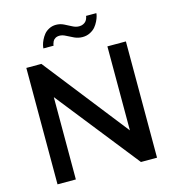

<svg xmlns="http://www.w3.org/2000/svg" viewBox="-130 -1023 1027 1131"><g transform="rotate(-15 383.5 -457.5)"><path d="M317.9 -842.8Q302.2 -842.8 291.5 -836.2Q280.8 -829.6 276.4 -820.1Q272 -810.5 270.5 -804.4Q269 -798.3 269 -794.9H207Q207 -802.2 210 -814.9Q212.9 -827.6 220.9 -844.5Q229 -861.3 240.5 -875.7Q252 -890.1 271.2 -900.1Q290.5 -910.2 314 -910.2Q338.9 -910.2 361.3 -899.2Q383.8 -888.2 404.3 -877.2Q424.8 -866.2 444.8 -866.2Q458.5 -866.2 469 -871.1Q479.5 -876 485.1 -882.3Q490.7 -888.7 494.1 -896.2Q497.6 -903.8 498.3 -908.2Q499 -912.6 499 -915H562Q562 -908.7 558.8 -896.5Q555.7 -884.3 547.4 -867.2Q539.1 -850.1 526.9 -835.4Q514.6 -820.8 493.9 -810.3Q473.1 -799.8 448.2 -799.8Q422.4 -799.8 398.9 -810.5Q375.5 -821.3 355.5 -832Q335.4 -842.8 317.9 -842.8ZM191.9 -502V0H80.1V-710H171.9L574.2 -196.8V-709H687V0H588.9Z"/></g></svg>

Font: Rawline SemiBold
Style: Regular
Weight: 600
Designer: Matt McInerney, Pablo Impallari, Rodrigo Fuenzalida
Foundry: Matt McInerney, Pablo Impallari, Rodrigo Fuenzalida
Version: Version 4.020;PS 004.020;hotconv 1.0.88;makeotf.lib2.5.64775